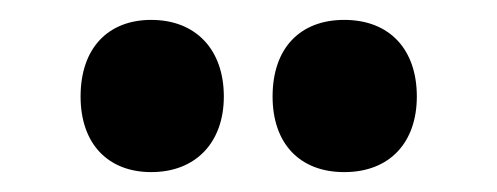

<svg xmlns="http://www.w3.org/2000/svg" viewBox="-20 -787 500 193"><path d="M61 -690C61 -642 89 -614 132 -614C177 -614 205 -644 205 -690C205 -737 177 -767 132 -767C89 -767 61 -739 61 -690ZM254 -690C254 -643 281 -614 326 -614C372 -614 399 -644 399 -690C399 -737 372 -767 326 -767C282 -767 254 -739 254 -690Z"/></svg>

Font: Noto Sans Arabic UI XCn Bk
Style: Regular
Weight: 900
Width: 2
Designer: Monotype Design Team, Nadine Chahine and Nizar Qandah
Foundry: Monotype Imaging Inc.
Version: Version 2.010